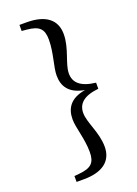

<svg xmlns="http://www.w3.org/2000/svg" viewBox="-176 -854 789 1102"><g transform="rotate(-20 218.0 -303.5)"><path d="M124 137 92 140V176H136C250 176 313 129 313 41C313 -47 263 -123 263 -182C263 -236 297 -274 392 -284V-321C297 -332 263 -370 263 -424C263 -483 313 -559 313 -647C313 -736 250 -783 136 -783H92V-746L124 -743C197 -736 222 -711 222 -646C222 -565 193 -489 193 -437C193 -369 226 -319 318 -303C226 -288 193 -237 193 -169C193 -117 222 -41 222 40C222 105 197 130 124 137Z"/></g></svg>

Font: Noto Serif Oriya Medium
Style: Regular
Weight: 500
Designer: David Williams
Foundry: Google LLC, David Williams
Version: Version 1.051